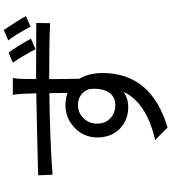

<svg xmlns="http://www.w3.org/2000/svg" viewBox="36 -904 927 1040"><g transform="rotate(-90 500.0 -383.5)"><path d="M876 -682Q838 -755 802 -803L858 -827Q909 -752 933 -707ZM754 -655Q713 -733 681 -778L736 -801Q773 -750 811 -680ZM520 -258Q545 -296 538 -364Q515 -425 451 -425Q410 -425 382 -397Q351 -367 351 -321Q351 -276 381 -249Q409 -223 451 -223Q497 -223 520 -258ZM896 -651 895 -576Q802 -581 605 -581H592Q592 -510 594 -418Q625 -365 625 -292Q625 -28 330 60L262 -7Q465 -54 523 -178Q489 -153 439 -153Q373 -153 326 -196Q276 -243 276 -320Q276 -393 328 -443Q380 -493 451 -493Q486 -493 517 -482L516 -580Q285 -578 74 -563L71 -641L279 -646Q431 -650 515 -651Q512 -725 513 -716Q511 -759 506 -778H598Q593 -751 593 -716L592 -652Z"/></g></svg>

Font: KaiGen Gothic CN Regular
Style: Regular
Weight: 400
Designer: Ryoko NISHIZUKA  (kana & ideographs); Paul D. Hunt (Latin, Greek & Cyrillic); Wenlong ZHANG  (bopomofo); Sandoll Communi
Foundry: Adobe Systems Incorporated
Version: Version 1.002.20150501